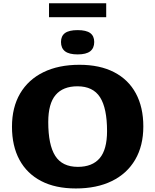

<svg xmlns="http://www.w3.org/2000/svg" viewBox="-20 -1104 920 1138"><path d="M451 -720Q571.5 -720 656.2 -676.2Q741 -632.5 785.2 -550.5Q829.5 -468.5 829.5 -354.5Q829.5 -240 781.2 -157.5Q733 -75 643.2 -31Q553.5 13 429.5 13Q308.5 13 224 -31Q139.5 -75 95.2 -157Q51 -239 51 -353Q51 -467.5 99.2 -549.8Q147.5 -632 237.2 -676Q327 -720 451 -720ZM441.5 -115Q527 -115 570.8 -166.2Q614.5 -217.5 614.5 -327Q614.5 -462.5 573 -527.5Q531.5 -592.5 439 -592.5Q353.5 -592.5 309.8 -541.2Q266 -490 266 -380.5Q266 -245 307.5 -180Q349 -115 441.5 -115ZM440 -781.5Q389 -781.5 365.2 -800.2Q341.5 -819 341.5 -855Q341.5 -890.5 365.2 -908Q389 -925.5 440 -925.5Q491 -925.5 514.8 -908Q538.5 -890.5 538.5 -855Q538.5 -819 514.8 -800.2Q491 -781.5 440 -781.5ZM270.5 -1002V-1084.5H609.5V-1002Z"/></svg>

Font: Newsreader Caption
Style: Bold
Weight: 700
Designer: Hugues Gentile
Foundry: Production Type
Version: Version 1.001